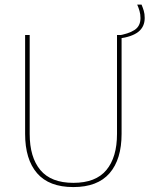

<svg xmlns="http://www.w3.org/2000/svg" viewBox="-20 -788 636 818"><path d="M292.5 9Q189 9 138 -50Q87 -109 87 -217.5V-639H106.5V-217.5Q106.5 -118 152 -63.5Q197.5 -9 292.5 -9Q388 -9 433.2 -63.5Q478.5 -118 478.5 -217.5V-639H498V-217.5Q498 -109 446.8 -50Q395.5 9 292.5 9ZM485.5 -623.5 480 -636Q527 -643.5 552.8 -660Q578.5 -676.5 578.5 -711Q578.5 -727 574.5 -741Q570.5 -755 564.5 -768.5H583Q588.5 -755.5 592.5 -742.2Q596.5 -729 596.5 -711.5Q596.5 -674 569.5 -652.5Q542.5 -631 485.5 -623.5Z"/></svg>

Font: Anek Latin Thin
Style: Regular
Weight: 250
Designer: Yesha Goshar
Foundry: Ek Type
Version: Version 1.003